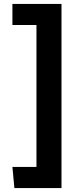

<svg xmlns="http://www.w3.org/2000/svg" viewBox="-20 -720 388 959"><path d="M287.1 -700.2V219.2H51.8L42 113.8H162.1V-595.2H42V-700.2Z"/></svg>

Font: LT Hoop SemBd
Style: Regular
Weight: 600
Designer: Daniel Lyons
Foundry: LyonsType
Version: Version 1.000